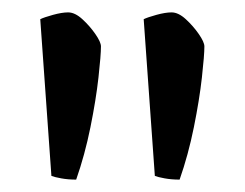

<svg xmlns="http://www.w3.org/2000/svg" viewBox="-20 -725 396 310"><path d="M103 -435Q90 -435 79 -437Q68 -439 63 -441L45 -694Q51 -697 65.5 -701Q80 -705 90 -705Q101 -705 113 -694Q125 -683 134 -670Q143 -657 143 -650Q143 -636 139 -600Q135 -564 126 -519.5Q117 -475 103 -435ZM270 -435Q257 -435 246 -437Q235 -439 230 -441L212 -694Q218 -697 232.5 -701Q247 -705 257 -705Q268 -705 280 -694Q292 -683 301 -670Q310 -657 310 -650Q310 -636 306 -600Q302 -564 293 -519.5Q284 -475 270 -435Z"/></svg>

Font: Texturina 12pt Medium
Style: Regular
Weight: 500
Designer: Guillermo Torres Carreño
Foundry: Omnibus-Type
Version: Version 1.002